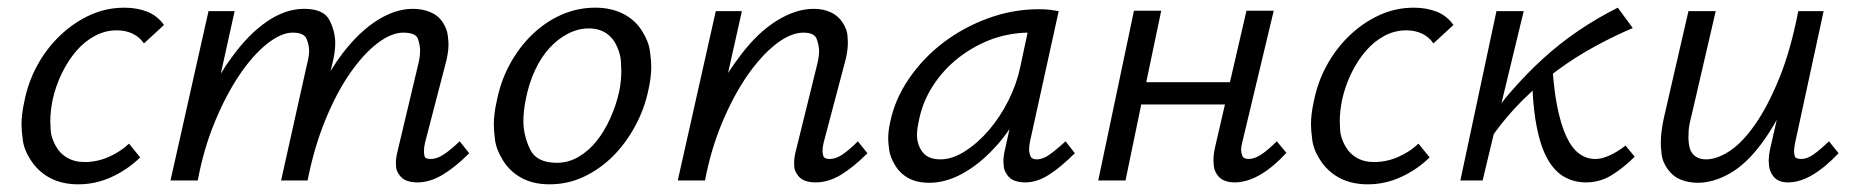

<svg xmlns="http://www.w3.org/2000/svg" viewBox="-20 -470 4834 500"><path d="M184 10Q143 10 112.5 -5.5Q82 -21 62.5 -49.5Q43 -78 39.5 -104.5Q36 -131 36 -145Q36 -173 43 -204Q53 -256 77.5 -300.5Q102 -345 137.5 -378.5Q173 -412 215 -431Q257 -450 304 -450Q337 -450 363.5 -439.5Q390 -429 407 -405L355 -357Q343 -374 325 -382.5Q307 -391 284 -391Q254 -391 227 -376.5Q200 -362 178.5 -337Q157 -312 141 -279Q125 -246 117 -210Q111 -180 111 -154Q111 -148 112 -130.5Q113 -113 124 -92Q135 -71 154.5 -59.5Q174 -48 200 -48Q233 -48 263.5 -61.5Q294 -75 316 -96L345 -60Q312 -28 270.5 -9Q229 10 184 10Z M424 0 523 -441H591L555 -278Q568 -300 583 -320Q626 -380 674.5 -413.5Q723 -447 772 -447Q823 -447 838 -417.5Q853 -388 853 -358Q853 -335 846 -306L841 -285Q856 -310 872 -331Q916 -388 963 -417.5Q1010 -447 1055 -447Q1080 -447 1100.5 -438.5Q1121 -430 1132.5 -412.5Q1144 -395 1146 -378.5Q1148 -362 1148 -355Q1148 -332 1140 -303L1087 -99Q1084 -86 1084 -76Q1084 -71 1085.5 -63.5Q1087 -56 1102 -56Q1118 -56 1136 -68Q1154 -80 1177 -102L1202 -71Q1165 -34 1132 -14.5Q1099 5 1067 5Q1051 5 1039 0.5Q1027 -4 1019.5 -15Q1012 -26 1011.5 -35Q1011 -44 1011 -46Q1011 -60 1016 -79L1069 -302Q1074 -322 1074 -338Q1074 -352 1068.5 -368.5Q1063 -385 1030 -385Q999 -385 962.5 -357Q926 -329 891 -278.5Q856 -228 827 -157Q798 -86 781 0H712L780 -305Q785 -324 785 -338Q785 -352 778.5 -368.5Q772 -385 742 -385Q712 -385 675 -355.5Q638 -326 603 -274Q568 -222 539 -151.5Q510 -81 495 0Z M1411 10Q1369 10 1338.5 -6.5Q1308 -23 1290 -52Q1272 -81 1269 -106.5Q1266 -132 1266 -145Q1266 -173 1273 -204Q1283 -257 1307 -301.5Q1331 -346 1365.5 -379.5Q1400 -413 1442 -431.5Q1484 -450 1530 -450Q1571 -450 1602 -434.5Q1633 -419 1651 -391Q1669 -363 1672.5 -337Q1676 -311 1676 -297Q1676 -269 1669 -238Q1659 -188 1634.5 -142.5Q1610 -97 1576.5 -63.5Q1543 -30 1501 -10Q1459 10 1411 10ZM1430 -46Q1460 -46 1486.5 -61.5Q1513 -77 1533.5 -102.5Q1554 -128 1569.5 -162.5Q1585 -197 1593 -234Q1598 -261 1598 -285Q1598 -292 1597 -310Q1596 -328 1586.5 -349.5Q1577 -371 1558.5 -383.5Q1540 -396 1513 -396Q1486 -396 1459.5 -382.5Q1433 -369 1411 -345Q1389 -321 1373 -286.5Q1357 -252 1349 -210Q1343 -180 1343 -155Q1343 -118 1360 -82Q1377 -46 1430 -46Z M2104 5Q2088 5 2076 0.5Q2064 -4 2056.5 -15Q2049 -26 2048.5 -35Q2048 -44 2048 -46Q2048 -60 2053 -79L2108 -302Q2113 -322 2113 -337Q2113 -351 2107 -368Q2101 -385 2072 -385Q2039 -385 2000.5 -355Q1962 -325 1926 -273Q1890 -221 1860.5 -150.5Q1831 -80 1816 0H1745L1844 -441H1912L1876 -280Q1893 -306 1910 -328Q1954 -386 2003.5 -416.5Q2053 -447 2099 -447Q2124 -447 2143.5 -438Q2163 -429 2174.5 -411Q2186 -393 2187 -377.5Q2188 -362 2188 -359Q2188 -334 2179 -303L2125 -99Q2122 -87 2122 -77Q2122 -72 2124 -64Q2126 -56 2141 -56Q2157 -56 2174.5 -68Q2192 -80 2214 -102L2239 -71Q2202 -34 2169.5 -14.5Q2137 5 2104 5Z M2400 6Q2368 6 2346 -6Q2324 -18 2311 -39.5Q2298 -61 2295.5 -80Q2293 -99 2293 -109Q2293 -129 2298 -151Q2310 -211 2347 -265Q2384 -319 2436.5 -359Q2489 -399 2553.5 -422.5Q2618 -446 2685 -446Q2703 -446 2714.5 -444.5Q2726 -443 2737 -441L2662 -100Q2660 -89 2660 -81Q2660 -72 2663.5 -63.5Q2667 -55 2680 -55Q2696 -55 2714 -68Q2732 -81 2755 -102L2779 -71Q2742 -34 2711 -14.5Q2680 5 2650 5Q2634 5 2622 0.5Q2610 -4 2602.5 -15Q2595 -26 2594 -36Q2593 -46 2593 -50Q2593 -63 2597 -80L2609 -134Q2590 -106 2568 -83Q2530 -42 2486.5 -18Q2443 6 2400 6ZM2429 -55Q2460 -55 2493.5 -76.5Q2527 -98 2556 -132Q2585 -166 2606.5 -209Q2628 -252 2637 -296L2656 -385Q2608 -384 2563 -368Q2515 -350 2475.5 -319Q2436 -288 2408.5 -245Q2381 -202 2372 -151Q2368 -133 2368 -119Q2368 -93 2382.5 -74Q2397 -55 2429 -55Z M2840 0 2933 -442H3004L2965 -256H3183L3226 -442H3297L3215 -99Q3212 -88 3212 -79Q3212 -73 3215 -64.5Q3218 -56 3232 -56Q3247 -56 3265 -68Q3283 -80 3305 -102L3330 -72Q3295 -34 3261 -14.5Q3227 5 3195 5Q3180 5 3168 0Q3156 -5 3149 -16Q3142 -27 3141 -38Q3140 -49 3140 -53Q3140 -69 3145 -90L3170 -198H2952L2911 0Z M3542 10Q3501 10 3470.5 -5.5Q3440 -21 3420.5 -49.5Q3401 -78 3397.5 -104.5Q3394 -131 3394 -145Q3394 -173 3401 -204Q3411 -256 3435.5 -300.5Q3460 -345 3495.5 -378.5Q3531 -412 3573 -431Q3615 -450 3662 -450Q3695 -450 3721.5 -439.5Q3748 -429 3765 -405L3713 -357Q3701 -374 3683 -382.5Q3665 -391 3642 -391Q3612 -391 3585 -376.5Q3558 -362 3536.5 -337Q3515 -312 3499 -279Q3483 -246 3475 -210Q3469 -180 3469 -154Q3469 -148 3470 -130.5Q3471 -113 3482 -92Q3493 -71 3512.5 -59.5Q3532 -48 3558 -48Q3591 -48 3621.5 -61.5Q3652 -75 3674 -96L3703 -60Q3670 -28 3628.5 -9Q3587 10 3542 10Z M4110 5Q4079 5 4053.5 -9.5Q4028 -24 4010 -56Q3992 -88 3982 -139Q3974 -179 3971 -234Q3957 -221 3943 -207Q3904 -168 3870 -121L3841 0H3783L3877 -441H3948L3890 -201Q3900 -215 3911 -227Q3953 -276 3998 -317Q4043 -358 4092 -391Q4141 -424 4193 -450L4232 -397Q4185 -377 4135 -350Q4085 -323 4037 -288Q4030 -283 4024 -278Q4028 -230 4035 -194Q4045 -144 4059.5 -113.5Q4074 -83 4093 -69.5Q4112 -56 4134 -56Q4145 -56 4156.5 -59.5Q4168 -63 4178.5 -68.5Q4189 -74 4198 -80Q4207 -86 4213 -91L4237 -62Q4207 -32 4176.5 -13.5Q4146 5 4110 5Z M4636 5Q4622 5 4611.5 0Q4601 -5 4594.5 -16Q4588 -27 4587 -37Q4586 -47 4586 -51Q4586 -64 4589 -79L4607 -158Q4588 -124 4568 -97Q4528 -43 4485 -18.5Q4442 6 4401 6Q4378 6 4357.5 -2Q4337 -10 4323 -29.5Q4309 -49 4307 -69Q4305 -89 4305 -98Q4305 -126 4313 -163L4377 -441H4448L4385 -169Q4378 -142 4377.5 -129.5Q4377 -117 4377 -113Q4377 -97 4380.5 -84Q4384 -71 4395 -63Q4406 -55 4423 -55Q4451 -55 4484 -76.5Q4517 -98 4550 -145Q4583 -192 4613 -265Q4643 -338 4663 -441H4729L4655 -99Q4652 -85 4652 -76Q4652 -70 4654 -63Q4656 -56 4671 -56Q4686 -56 4703 -68Q4720 -80 4743 -102L4768 -71Q4733 -34 4700 -14.5Q4667 5 4636 5Z"/></svg>

Font: Isabella Sans
Style: Italic
Weight: 400
Italic angle: -12°
Designer: Christian Thalmann (Catharsis Fonts), Cristiano Sobral
Foundry: The Isabella Sans Project Authors
Version: Version 2.026; ttfautohint (v1.8.4.7-5d5b-dirty)